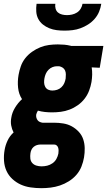

<svg xmlns="http://www.w3.org/2000/svg" viewBox="-44 -760 564 1003"><path d="M172 223Q144 223 116 219Q88 215 64 204Q40 193 20.5 175Q1 157 -10 133Q-21 109 -23 80.5Q-25 52 -20 24Q-16 -1 -4.5 -25.5Q7 -50 27 -68Q18 -85 14.5 -104.5Q11 -124 15 -145Q19 -172 34.5 -197.5Q50 -223 71 -242Q54 -268 50.5 -301.5Q47 -335 53 -369Q57 -392 65 -414.5Q73 -437 88 -456Q103 -475 123.5 -489.5Q144 -504 166.5 -513Q189 -522 212 -525Q235 -528 258 -528Q275 -528 292 -526.5Q309 -525 325 -521L328 -520H496L477 -406L435 -408Q438 -389 437.5 -370Q437 -351 434 -332Q430 -309 421.5 -286.5Q413 -264 398 -244.5Q383 -225 362.5 -210.5Q342 -196 319.5 -187.5Q297 -179 274 -176Q251 -173 228 -173Q209 -173 190.5 -175Q172 -177 154 -182Q151 -177 148.5 -171.5Q146 -166 145 -161Q144 -153 146 -145.5Q148 -138 152.5 -132Q157 -126 164 -123Q171 -120 178 -119H238Q263 -119 287 -115Q311 -111 331 -100Q351 -89 367 -72Q383 -55 390.5 -33Q398 -11 398.5 13.5Q399 38 395 62Q391 86 381.5 110Q372 134 355 153.5Q338 173 315.5 187Q293 201 269 209Q245 217 220.5 220Q196 223 172 223ZM229 -287Q242 -287 254.5 -291Q267 -295 277 -304.5Q287 -314 292 -326Q297 -338 299 -350Q300 -361 300 -371.5Q300 -382 296 -391.5Q292 -401 283.5 -406.5Q275 -412 265 -414H254Q242 -414 230.5 -409.5Q219 -405 209.5 -395.5Q200 -386 195 -374Q190 -362 188 -350Q186 -339 186.5 -327.5Q187 -316 192.5 -306Q198 -296 208 -291.5Q218 -287 229 -287ZM173 109Q188 109 202.5 105.5Q217 102 230 93Q243 84 250.5 70.5Q258 57 261 42Q262 34 262 26.5Q262 19 260 12Q258 5 252.5 0Q247 -5 239 -5H167Q158 -5 148.5 -2Q139 1 131.5 7.5Q124 14 120 23Q116 32 115 41Q113 55 114.5 68.5Q116 82 124.5 91.5Q133 101 146 105Q159 109 173 109ZM293 -600Q272 -600 252 -602.5Q232 -605 213.5 -612.5Q195 -620 180 -632Q165 -644 156 -661Q147 -678 145.5 -698.5Q144 -719 147 -740H245Q243 -727 246.5 -714.5Q250 -702 259 -694.5Q268 -687 280.5 -684Q293 -681 306 -681Q319 -681 332.5 -684Q346 -687 358 -694.5Q370 -702 377.5 -714.5Q385 -727 387 -740H485Q482 -719 473.5 -698.5Q465 -678 450 -661Q435 -644 416 -632Q397 -620 376.5 -612.5Q356 -605 335 -602.5Q314 -600 293 -600Z"/></svg>

Font: Iosevka SS18 Heavy
Style: Italic
Weight: 900
Italic angle: -9°
Monospace: yes
Designer: Belleve Invis
Foundry: Belleve Invis
Version: Version 25.1.1; ttfautohint (v1.8.4)